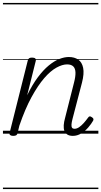

<svg xmlns="http://www.w3.org/2000/svg" viewBox="-20 -905 686 1300"><path d="M473 15Q450 15 436 6Q422 -3 416 -19Q410 -35 411.5 -57.5Q413 -80 421 -108L481 -345Q492 -387 491 -414.5Q490 -442 476 -455.5Q462 -469 434 -469Q402 -469 362 -447Q322 -425 279.5 -376Q237 -327 193.5 -247.5Q150 -168 111 -54L99 -4Q97 6 90.5 10.5Q84 15 69 15Q57 15 49.5 10Q42 5 45 -5L168 -495Q171 -506 177 -510.5Q183 -515 197 -515Q213 -515 219 -509Q225 -503 222 -492L164 -260Q199 -332 236 -381.5Q273 -431 310 -461.5Q347 -492 381.5 -505.5Q416 -519 446 -519Q484 -519 509.5 -501.5Q535 -484 543 -445.5Q551 -407 535 -345L471 -100Q465 -77 464 -62Q463 -47 468 -40Q473 -33 484 -33Q500 -33 516 -44Q532 -55 547.5 -72.5Q563 -90 576 -108Q581 -116 587 -117Q593 -118 601 -112Q611 -106 612.5 -100Q614 -94 610 -87Q598 -66 577.5 -42Q557 -18 530 -1.5Q503 15 473 15ZM0 365H646V375H0ZM0 -20H646V0H0ZM0 -505H646V-500H0ZM0 -885H646V-875H0Z"/></svg>

Font: Playwrite IS Guides
Style: Regular
Weight: 400
Designer: Veronika Burian, José Scaglione
Foundry: TypeTogether
Version: Version 1.003